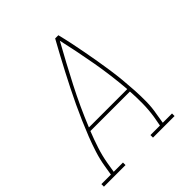

<svg xmlns="http://www.w3.org/2000/svg" viewBox="-216 -874 1013 1013"><g transform="rotate(-45 291.0 -367.5)"><path d="M-18 0V-19H53L62 -74Q69 -117 82.5 -159.5Q96 -202 112.5 -244Q129 -286 147 -327.5Q165 -369 184.5 -410.5Q204 -452 224.5 -492.5Q245 -533 266 -573.5Q287 -614 309 -654.5Q331 -695 353 -735H377Q387 -695 395.5 -654.5Q404 -614 411.5 -573.5Q419 -533 426 -492.5Q433 -452 439 -410.5Q445 -369 449 -327.5Q453 -286 455.5 -244Q458 -202 457.5 -159Q457 -116 449 -74L440 -19H509V0H348V-19H419L429 -74Q436 -120 436.5 -166.5Q437 -213 434 -258H139Q121 -213 106 -167Q91 -121 83 -74L74 -19H143V0ZM433 -277Q424 -388 405 -495.5Q386 -603 362 -709Q303 -603 247.5 -495.5Q192 -388 147 -277Z"/></g></svg>

Font: Iosevka Curly Slab ThEx
Style: Italic
Weight: 100
Width: 7
Italic angle: -9°
Monospace: yes
Designer: Belleve Invis
Foundry: Belleve Invis
Version: Version 11.1.0; ttfautohint (v1.8.3)